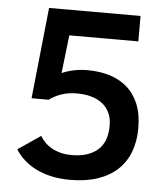

<svg xmlns="http://www.w3.org/2000/svg" viewBox="-51 -722 685 782"><g transform="rotate(5 292.0 -331.0)"><path d="M522.9 -219.2Q522.9 -165 506.3 -121.8Q489.7 -78.6 457 -48.3Q424.3 -18.1 376 -2Q327.6 14.2 264.2 14.2Q222.7 14.2 188 6.6Q153.3 -1 125.2 -14.9Q97.2 -28.8 75.7 -48.1Q54.2 -67.4 39.1 -90.8L131.8 -153.8Q140.1 -139.6 152.3 -127.4Q164.6 -115.2 180.7 -106.2Q196.8 -97.2 217.3 -92Q237.8 -86.9 262.2 -86.9Q329.6 -86.9 367.7 -119.6Q405.8 -152.3 405.8 -220.2Q405.8 -250.5 395 -272.7Q384.3 -294.9 365.2 -309.6Q346.2 -324.2 320.1 -331.5Q293.9 -338.9 263.2 -338.9Q226.1 -338.9 197.8 -328.9Q169.4 -318.8 148.9 -303.2H79.1L118.2 -675.8H492.2V-571.8H210L191.9 -416Q212.4 -425.3 239.3 -431.2Q266.1 -437 296.9 -437Q345.2 -437 386.5 -424.6Q427.7 -412.1 458.3 -385.7Q488.8 -359.4 505.9 -318.1Q522.9 -276.9 522.9 -219.2Z"/></g></svg>

Font: Clear Sans Medium
Style: Regular
Weight: 500
Foundry: Intel Corporation
Version: Version 1.00